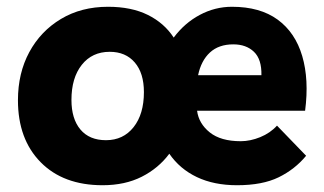

<svg xmlns="http://www.w3.org/2000/svg" viewBox="-20 -537 956 567"><path d="M283 10Q167 10 100 -58Q33 -126 33 -241Q33 -321 66.5 -383Q100 -445 160 -481Q220 -517 299 -517Q368 -517 416.5 -493Q465 -469 493 -426Q525 -469 570 -493Q615 -517 665 -517Q748 -517 800 -479Q852 -441 872.5 -371.5Q893 -302 881 -210H562Q567 -172 599.5 -146Q632 -120 691 -120Q719 -120 748.5 -132Q778 -144 798 -166L884 -77Q851 -37 803 -13.5Q755 10 680 10Q612 10 561.5 -14Q511 -38 480 -83Q448 -40 398.5 -15Q349 10 283 10ZM669 -406Q626 -406 600 -382Q574 -358 565 -315H752Q753 -362 730 -384Q707 -406 669 -406ZM293 -123Q344 -123 374.5 -161.5Q405 -200 405 -265Q405 -321 378 -352.5Q351 -384 304 -384Q252 -384 221.5 -345.5Q191 -307 191 -242Q191 -186 217.5 -154.5Q244 -123 293 -123Z"/></svg>

Font: Livvic
Style: Bold
Weight: 700
Designer: Jacques Le Bailly, Baron von Fonthausen
Version: Version 1.001; ttfautohint (v1.8.2)